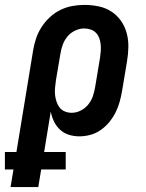

<svg xmlns="http://www.w3.org/2000/svg" viewBox="-76 -548 596 783"><path d="M-33 215 -21 143H-56V72H-9L59 -342Q63 -367 71 -391Q79 -415 93.5 -437.5Q108 -460 127.5 -478Q147 -496 170.5 -507.5Q194 -519 219 -523.5Q244 -528 268 -528Q298 -528 326.5 -522Q355 -516 378 -501Q401 -486 417 -463.5Q433 -441 440.5 -413.5Q448 -386 447.5 -356.5Q447 -327 442 -298L422 -178Q418 -155 412 -133Q406 -111 395.5 -90Q385 -69 370 -50.5Q355 -32 335 -18Q315 -4 292.5 2Q270 8 248 8Q225 8 204.5 1.5Q184 -5 168.5 -19.5Q153 -34 144 -53Q135 -72 131 -93L104 72H192V143H92L80 215ZM216 -88Q235 -88 253 -97Q271 -106 284 -122Q297 -138 303 -156.5Q309 -175 312 -193L332 -313Q334 -327 335 -340.5Q336 -354 334.5 -367.5Q333 -381 328.5 -393Q324 -405 315.5 -414Q307 -423 294 -427.5Q281 -432 267 -432Q249 -432 230 -423Q211 -414 198.5 -398.5Q186 -383 179.5 -364.5Q173 -346 170 -327L152 -220Q150 -205 148.5 -190Q147 -175 148.5 -161Q150 -147 154.5 -133.5Q159 -120 167 -109.5Q175 -99 188.5 -93.5Q202 -88 216 -88Z"/></svg>

Font: Iosevka SS18
Style: Bold Italic
Weight: 700
Italic angle: -9°
Monospace: yes
Designer: Belleve Invis
Foundry: Belleve Invis
Version: Version 25.1.1; ttfautohint (v1.8.4)